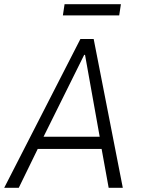

<svg xmlns="http://www.w3.org/2000/svg" viewBox="-22 -890 681 910"><path d="M-2 0 359 -705H422L560 0H493L456 -204L486 -184H133L167 -205L67 0ZM377 -630 177 -227 164 -242H475L453 -228L381 -630ZM276 -817 284 -870H551L543 -817Z"/></svg>

Font: Nunito Sans 7pt Condensed Light
Style: Italic
Weight: 300
Width: 3
Italic angle: -9°
Designer: Vernon Adams
Foundry: Vernon Adams
Version: Version 3.101;gftools[0.9.27]